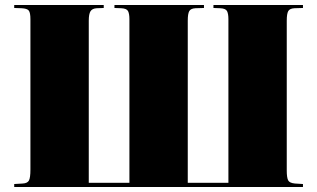

<svg xmlns="http://www.w3.org/2000/svg" viewBox="-20 -750 1272 770"><path d="M37 0V-12L71 -14Q90 -15 96 -26Q102 -37 102 -70V-673Q102 -699 95.5 -707.5Q89 -716 66 -717L37 -718V-730H396V-718L368 -717Q350 -716 343 -705Q336 -694 336 -667V-17H499V-673Q499 -695 493.5 -705.5Q488 -716 466 -717L439 -718V-730H798V-718L764 -717Q745 -716 739 -705.5Q733 -695 733 -667V-17H896V-673Q896 -695 890.5 -705.5Q885 -716 863 -717L836 -718V-730H1195V-718L1161 -717Q1142 -716 1136 -705.5Q1130 -695 1130 -667V-66Q1130 -38 1135.5 -27Q1141 -16 1163 -14L1195 -12V0Z"/></svg>

Font: Display Black
Style: Regular
Weight: 900
Designer: Latin by Veronika Burian and Jose Scaglione. Greek by Irene Vlachou. Cyrillic by Vera Evstafieva.
Foundry: TypeTogether
Version: Version 3.002